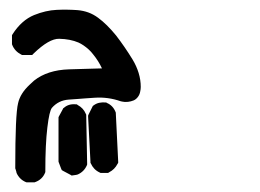

<svg xmlns="http://www.w3.org/2000/svg" viewBox="-20 -42 540 399"><path d="M33.7 336.4Q30.3 335 27.3 333Q24.4 331.1 22 328.6Q19.5 326.2 17.6 323.2Q15.6 320.3 14.2 316.9V316.4V315.9L12.2 309.1L11.7 308.1V306.6Q11.7 195.3 17.6 172.4Q18.6 167.5 20.8 162.4Q22.9 157.2 25.9 152.6Q28.8 147.9 32.7 143.3Q36.6 138.7 41.3 134.3Q45.9 129.9 50.8 125.5Q78.6 103.5 123.5 102.1Q158.2 101.1 191.9 100.1Q184.6 84.5 173.8 71.3Q169.4 65.4 164.3 60.8Q159.2 56.2 153.8 52.5Q148.4 48.8 143.1 46.4Q126 39.1 103 38.6Q82 38.1 49.8 69.3L46.9 72.3H43H28.3H25.9L23.9 71.3Q10.7 64.5 5.4 51.3L4.9 49.8V47.9V34.2V31.2L6.3 28.8Q24.9 0 50.8 -10.7Q75.2 -20.5 97.7 -21.5Q119.1 -22.5 140.6 -21Q152.8 -20 163.6 -16.1Q174.3 -12.2 184.1 -4.9Q202.1 8.3 221.2 31.7Q239.3 55.2 255.4 81.5Q263.7 95.2 268.1 109.6Q272.5 124 272.5 138.7Q272.5 141.1 272.2 143.3Q272 145.5 271.5 147.5Q270.5 154.3 266.6 159.4Q262.7 164.6 257.6 166.7Q252.4 168.9 245.8 169.7Q239.3 170.4 232.4 168.9L231.9 168.5H231Q204.6 159.2 176.8 161.1Q167 161.6 157.7 162.4Q148.4 163.1 139.6 163.8Q130.9 164.6 122.6 165Q101.6 166.5 87.9 182.1Q82.5 188.5 78.4 223.1Q74.2 257.8 74.2 313.5V315.4L73.7 316.9Q67.9 331.1 53.2 336.4L51.8 336.9H49.8H37.1H35.2ZM126.5 321.3 111.8 313.5 108.4 311.5 106.9 308.1 102.1 295.4 101.6 293.9V292V204.1V201.7L102.5 199.7L110.4 185.1L111.3 183.1L112.8 182.1Q122.6 173.3 137.7 174.8H139.6L141.6 176.3Q153.3 182.6 158.2 194.3L159.2 196.3V198.2L161.1 297.9V299.8L160.6 301.3Q154.8 314.9 141.1 320.8H140.1L139.2 321.3L132.3 322.3L128.9 322.8ZM187 316.4Q180.7 313.5 176 308.6Q171.4 303.7 168.9 297.9L168 296.4V294.4L163.1 200.7V198.2L164.1 195.8L171.9 180.2L172.9 178.2L174.8 176.8Q180.2 172.9 186.3 171.6Q192.4 170.4 199.2 170.9H200.7L202.1 171.9Q214.8 177.2 220.2 190.9L220.7 192.4V193.8L225.6 293.5V296.4L224.1 298.8Q218.3 310.1 207 315.9L204.6 317.4H202.1H191.4H189Z"/></svg>

Font: NaikaiFont
Style: Bold
Weight: 700
Version: Version 1.89